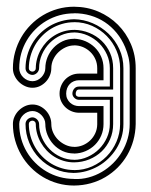

<svg xmlns="http://www.w3.org/2000/svg" viewBox="-20 -562 455 580"><path d="M389.9 -187.3Q389.4 -161.4 382.8 -137.7Q376.2 -114 364.3 -93.4Q352.3 -72.8 335.6 -55.9Q318.8 -39.1 298.3 -27Q277.8 -14.9 253.9 -8.3Q230 -1.7 203.6 -1.5Q178 -1.5 154.3 -8.2Q130.6 -14.9 110.1 -27.1Q89.6 -39.3 72.8 -56.4Q55.9 -73.5 44.1 -94.1Q32.2 -114.7 25.6 -138.4Q19 -162.1 19 -187.5Q19 -199.2 23.9 -209.8Q28.8 -220.5 37 -228.5Q45.2 -236.6 55.8 -241.5Q66.4 -246.3 78.1 -246.3Q90.1 -246.3 100.5 -241.3Q110.8 -236.3 118.5 -228.1Q126.2 -220 130.6 -209.4Q135 -198.7 135 -187.5Q135 -173.1 141 -160.5Q147 -147.9 156.7 -138.7Q166.5 -129.4 178.8 -123.9Q191.2 -118.4 204.1 -118.4V-118.2Q218 -118.2 230.5 -123.4Q242.9 -128.7 252.4 -137.8Q262 -147 267.7 -159.3Q273.4 -171.6 273.7 -186V-221.4H218.8Q207.3 -221.4 196.7 -225.7Q186 -230 177.9 -237.7Q169.7 -245.4 164.8 -255.9Q159.9 -266.4 159.9 -279.1Q159.9 -291.7 164.6 -302.9Q169.2 -314 177.1 -322.1Q185.1 -330.3 195.8 -335Q206.5 -339.6 218.8 -339.6H273.7V-356Q273.7 -370.6 268.1 -383.2Q262.5 -395.8 252.9 -405Q243.4 -414.3 230.8 -419.7Q218.3 -425 204.1 -425V-424.8Q191.2 -424.8 178.8 -419.3Q166.5 -413.8 156.7 -404.5Q147 -395.3 141 -382.6Q135 -369.9 135 -355.7Q135 -344.5 130.6 -333.9Q126.2 -323.2 118.5 -315.1Q110.8 -306.9 100.5 -301.9Q90.1 -296.9 78.1 -296.9Q66.4 -296.9 55.8 -301.8Q45.2 -306.6 37 -314.7Q28.8 -322.8 23.9 -333.4Q19 -344 19 -355.7Q19 -381.1 25.6 -404.8Q32.2 -428.5 44.1 -449.1Q55.9 -469.7 72.8 -486.8Q89.6 -503.9 110.1 -516.1Q130.6 -528.3 154.3 -535Q178 -541.7 203.6 -541.7Q243.2 -541.5 277.1 -527Q311 -512.5 336.2 -487.3Q361.3 -462.2 375.6 -428.5Q389.9 -394.8 389.9 -356ZM292.7 -187.3Q292.7 -168.9 285.9 -152.8Q279.1 -136.7 267 -124.6Q254.9 -112.5 238.6 -105.5Q222.4 -98.4 203.9 -98.1H203.6V-98.4Q184.8 -98.4 168.9 -105.8Q153.1 -113.3 141.6 -125.7Q130.1 -138.2 123.5 -154.2Q116.9 -170.2 116.9 -187.5Q116.9 -195.1 113.6 -202Q110.4 -209 105 -214.5Q99.6 -220 92.7 -223.3Q85.7 -226.6 78.1 -226.6Q70.3 -226.6 63 -223.4Q55.7 -220.2 50.2 -214.8Q44.7 -209.5 41.4 -202.4Q38.1 -195.3 38.1 -187.5Q38.1 -164.6 43.9 -143.3Q49.8 -122.1 60.7 -103.6Q71.5 -85.2 86.7 -70.1Q101.8 -54.9 120.2 -44.1Q138.7 -33.2 159.9 -27.3Q181.2 -21.5 204.1 -21.5L203.6 -21.2H203.9Q226.6 -20.3 247.8 -26Q269 -31.7 287.7 -42.7Q306.4 -53.7 321.9 -69.1Q337.4 -84.5 348.5 -103.3Q359.6 -122.1 365.7 -143.3Q371.8 -164.6 371.8 -187.3V-356Q371.8 -373.3 368.2 -388.7Q364.5 -404.1 357.9 -419.9Q347.7 -443.8 332.2 -462.8Q316.7 -481.7 296.9 -494.9Q277.1 -508.1 253.5 -515Q230 -522 203.9 -522H203.6L204.1 -521.7Q181.2 -521.7 159.9 -515.9Q138.7 -510 120.2 -499.1Q101.8 -488.3 86.7 -473.1Q71.5 -458 60.7 -439.6Q49.8 -421.1 43.9 -399.9Q38.1 -378.7 38.1 -355.7Q38.1 -347.9 41.4 -340.8Q44.7 -333.7 50.2 -328.4Q55.7 -323 63 -319.8Q70.3 -316.7 78.1 -316.7Q85.7 -316.7 92.7 -319.9Q99.6 -323.2 105 -328.7Q110.4 -334.2 113.6 -341.2Q116.9 -348.1 116.9 -355.7Q116.9 -373 123.5 -389.2Q130.1 -405.3 141.7 -417.6Q153.3 -429.9 169.2 -437.4Q185.1 -444.8 203.6 -444.8V-445.1H203.9Q222.2 -444.3 238.3 -437.4Q254.4 -430.4 266.5 -418.6Q278.6 -406.7 285.6 -390.7Q292.7 -374.8 292.7 -356V-319.6H218.8Q210.2 -319.6 203 -316.5Q195.8 -313.5 190.7 -308.1Q185.5 -302.7 182.7 -295.3Q179.9 -287.8 179.9 -279.1Q179.9 -270.5 183.1 -263.7Q186.3 -256.8 191.7 -251.8Q197 -246.8 204.1 -244.1Q211.2 -241.5 219 -241.5H292.7ZM352.8 -187.3Q352.8 -166.5 347.2 -147.7Q341.6 -128.9 331.3 -112.5Q321 -96.2 307.1 -82.8Q293.2 -69.3 276.4 -59.8Q259.5 -50.3 240.7 -45Q221.9 -39.8 202.1 -39.6Q171.6 -40 145.3 -51.9Q118.9 -63.7 99.2 -83.9Q79.6 -104 68.4 -130.7Q57.1 -157.5 57.1 -187.5Q57.1 -191.7 58.8 -195.3Q60.5 -199 63.5 -201.7Q66.4 -204.3 70.2 -205.9Q74 -207.5 78.1 -207.5Q81.8 -207.5 85.4 -205.8Q89.1 -204.1 91.9 -201.3Q94.7 -198.5 96.4 -194.8Q98.1 -191.2 98.1 -187.5Q98.1 -165.3 106.8 -145.6Q115.5 -126 130 -111.2Q144.5 -96.4 163.7 -87.9Q182.9 -79.3 203.9 -79.3V-79.1Q225.6 -79.3 245.2 -88.3Q264.9 -97.2 279.7 -112.1Q294.4 -127 303.1 -146.4Q311.8 -165.8 311.8 -187.3V-260.5H218.5Q214.4 -260.5 210.8 -262.1Q207.3 -263.7 204.6 -266.4Q201.9 -269 200.3 -272.3Q198.7 -275.6 198.7 -279.1Q198.7 -287.6 204.1 -294.1Q209.5 -300.5 218.5 -300.5H311.8V-356Q311.8 -377.4 303.1 -396.9Q294.4 -416.3 279.7 -431.2Q264.9 -446 245.2 -454.8Q225.6 -463.6 203.9 -464.1V-463.9H204.1Q183.1 -463.9 163.9 -455.3Q144.8 -446.8 130.1 -432Q115.5 -417.2 106.8 -397.6Q98.1 -377.9 98.1 -355.7Q98.1 -352.1 96.4 -348.4Q94.7 -344.7 91.9 -341.9Q89.1 -339.1 85.4 -337.4Q81.8 -335.7 78.1 -335.7Q74 -335.7 70.2 -337.3Q66.4 -338.9 63.5 -341.6Q60.5 -344.2 58.8 -347.9Q57.1 -351.6 57.1 -355.7Q57.1 -375.7 62.3 -394.4Q67.4 -413.1 76.8 -429.4Q86.2 -445.8 99.5 -459.4Q112.8 -472.9 129 -482.7Q145.3 -492.4 164.2 -497.9Q183.1 -503.4 203.9 -503.9Q232.9 -503.4 259.8 -491.9Q286.6 -480.5 307.4 -460.6Q328.1 -440.7 340.5 -413.8Q352.8 -387 352.8 -356ZM321.8 -269.5V-187.3Q321.8 -162.4 312.5 -141.2Q303.2 -120.1 287.2 -104.7Q271.2 -89.4 249.8 -80.6Q228.3 -71.8 203.9 -71.5Q187 -71.5 171.8 -76.2Q156.5 -80.8 143.7 -88.9Q130.9 -96.9 120.6 -107.9Q110.4 -118.9 103.1 -131.7Q95.9 -144.5 92 -158.8Q88.1 -173.1 88.1 -187.5Q88.1 -191.9 85 -194.7Q81.8 -197.5 78.1 -197.5Q73.5 -197.5 70.3 -194.7Q67.1 -191.9 67.1 -187.5Q67.1 -168.7 72 -151.1Q76.9 -133.5 85.7 -118Q94.5 -102.5 107.1 -89.7Q119.6 -76.9 134.8 -67.7Q149.9 -58.6 167.5 -53.5Q185.1 -48.3 204.1 -48.3L203.9 -48.1Q232.9 -48.1 258.2 -59.3Q283.4 -70.6 302.1 -89.6Q320.8 -108.6 331.7 -133.7Q342.5 -158.7 342.8 -186.3V-356Q342.8 -383.8 332 -408.9Q321.3 -434.1 302.5 -453.2Q283.7 -472.4 258.4 -483.8Q233.2 -495.1 203.9 -495.1L204.1 -494.9Q185.1 -494.9 167.5 -489.7Q149.9 -484.6 134.8 -475.5Q119.6 -466.3 107.1 -453.5Q94.5 -440.7 85.7 -425.2Q76.9 -409.7 72 -392.1Q67.1 -374.5 67.1 -355.7Q67.1 -351.3 70.3 -348.5Q73.5 -345.7 78.1 -345.7Q81.8 -345.7 85 -348.5Q88.1 -351.3 88.1 -355.7Q88.1 -370.1 92 -384.4Q95.9 -398.7 103.1 -411.5Q110.4 -424.3 120.6 -435.3Q130.9 -446.3 143.7 -454.3Q156.5 -462.4 171.6 -467Q186.8 -471.7 203.9 -471.7V-471.9Q228.3 -471.4 249.8 -462.6Q271.2 -453.9 287.2 -438.5Q303.2 -423.1 312.5 -402Q321.8 -380.9 321.8 -356V-291.5H218.8Q213.4 -291.5 211.1 -287.7Q208.7 -283.9 208.7 -279.1Q208.7 -273.9 211.9 -271.7Q215.1 -269.5 218.8 -269.5Z"/></svg>

Font: TafelwerkOT
Style: Regular
Weight: 400
Designer: Peter Wiegel
Foundry: Peter Wiegel, based on an original design named Oxford by Christine Lord, 1969
Version: Version 1.000